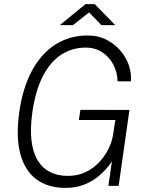

<svg xmlns="http://www.w3.org/2000/svg" viewBox="-20 -906 726 936"><path d="M299.5 10Q212.5 10 156.2 -32.8Q100 -75.5 78.5 -157.8Q57 -240 74 -360Q91 -479 136.5 -562.5Q182 -646 251 -689.5Q320 -733 407 -733Q469.5 -733 518.2 -701.5Q567 -670 594.5 -619Q622 -568 618 -509.5H553Q552.5 -552.5 533 -590.2Q513.5 -628 478.8 -651Q444 -674 397.5 -674Q332.5 -674 279.2 -639.8Q226 -605.5 189.8 -536.2Q153.5 -467 138 -361Q126.5 -280 133.5 -221Q140.5 -162 164 -123.8Q187.5 -85.5 224.8 -67Q262 -48.5 310.5 -48.5Q359 -48.5 397.8 -67.2Q436.5 -86 464.2 -116Q492 -146 508.8 -180.2Q525.5 -214.5 530.5 -245.5L542.5 -321H364.5L372 -370.5L611 -370L558.5 0H508.5L525.5 -119Q502 -84 469.5 -54.8Q437 -25.5 394.8 -7.8Q352.5 10 299.5 10ZM271.5 -783.5 397 -886H441.5L542 -783.5H474L414.5 -845.5L335.5 -783.5Z"/></svg>

Font: Public Sans Thin ExtraLight
Style: Italic
Weight: 250
Italic angle: -8°
Version: Version 2.001